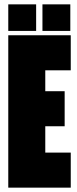

<svg xmlns="http://www.w3.org/2000/svg" viewBox="-20 -862 355 882"><path d="M146 -720V-842H18V-720ZM303 -720V-842H175V-720ZM188 -539H305V-700H18V0H305V-161H188V-282H277V-443H188Z"/></svg>

Font: Queering Heavy
Style: Bold
Weight: 900
Designer: Adam Naccarato
Foundry: adamnac
Version: Version 2.000;hotconv 1.0.109;makeotfexe 2.5.65596